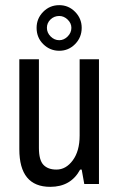

<svg xmlns="http://www.w3.org/2000/svg" viewBox="-20 -714 459 745"><path d="M297 -606Q297 -569 271.5 -543Q246 -517 210 -517Q174 -517 148 -542.5Q122 -568 122 -606Q122 -642 147.5 -668Q173 -694 210 -694Q246 -694 271.5 -668Q297 -642 297 -606ZM162 -606Q162 -587 176.5 -572.5Q191 -558 210 -558Q228 -558 242.5 -572.5Q257 -587 257 -606Q257 -624 242.5 -638Q228 -652 210 -652Q190 -652 176 -638.5Q162 -625 162 -606ZM297 -56H291Q255 11 175 11Q55 11 55 -135V-484H131V-140Q131 -93 148.5 -74.5Q166 -56 199 -56Q236 -56 262.5 -92Q289 -128 289 -188V-484H364V0H307Z"/></svg>

Font: Pragati Narrow
Style: Regular
Weight: 400
Designer: Hector Gatti, Marcela Romero, Pablo Cosgaya and Nicolas Silva
Foundry: Omnibus-Type
Version: Version 1.010; ttfautohint (v1.3)